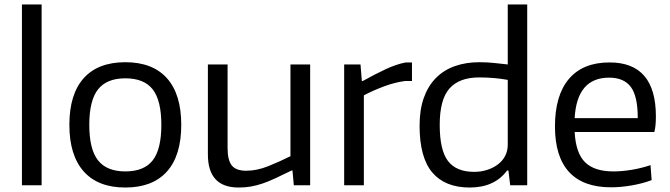

<svg xmlns="http://www.w3.org/2000/svg" viewBox="-20 -828 2996 858"><path d="M78 -808H166V0H78Z M540 10Q418 10 354 -62Q290 -134 290 -270Q290 -407 354 -478.5Q418 -550 540 -550Q662 -550 726 -478.5Q790 -407 790 -270Q790 -133 726 -61.5Q662 10 540 10ZM540 -62Q624 -62 662.5 -111.5Q701 -161 701 -270Q701 -379 662.5 -428.5Q624 -478 540 -478Q457 -478 418 -428.5Q379 -379 379 -270Q379 -161 418 -111.5Q457 -62 540 -62Z M1046 10Q909 10 909 -138V-540H997V-166Q997 -112 1016 -88.5Q1035 -65 1080 -65Q1128 -65 1179 -85.5Q1230 -106 1278 -130V-540H1366V0H1293L1287 -66H1283Q1242 -46 1211 -31.5Q1180 -17 1153.5 -8Q1127 1 1101.5 5.5Q1076 10 1046 10Z M1518 -540H1591L1597 -466H1601Q1657 -497 1704 -519Q1751 -541 1793 -549H1821V-466H1790Q1745 -460 1697.5 -442.5Q1650 -425 1606 -402V0H1518Z M2079 10Q1969 10 1912 -57Q1855 -124 1855 -266Q1855 -338 1874 -391Q1893 -444 1928 -479.5Q1963 -515 2012.5 -532.5Q2062 -550 2122 -550Q2157 -550 2189 -546.5Q2221 -543 2249 -540V-808H2336V0H2260L2252 -66H2246Q2190 10 2079 10ZM2099 -60Q2129 -60 2156 -68.5Q2183 -77 2204 -92.5Q2225 -108 2237 -130.5Q2249 -153 2249 -182V-471Q2222 -476 2189.5 -479Q2157 -482 2121 -482Q2033 -482 1989 -433Q1945 -384 1945 -270Q1945 -157 1982 -108.5Q2019 -60 2099 -60Z M2710 9Q2586 9 2523 -59.5Q2460 -128 2460 -263Q2460 -402 2522.5 -475.5Q2585 -549 2704 -549Q2911 -549 2911 -308Q2911 -262 2904 -238H2548Q2553 -144 2594.5 -103Q2636 -62 2721 -62Q2759 -62 2802 -69Q2845 -76 2887 -90L2892 -23Q2852 -8 2803.5 0.5Q2755 9 2710 9ZM2702 -481Q2558 -481 2548 -300H2830Q2830 -398 2799 -439.5Q2768 -481 2702 -481Z"/></svg>

Font: Encode Sans
Style: Regular
Weight: 400
Designer: Pablo Impallari, Andres Torresi
Foundry: Pablo Impallari, Andres Torresi
Version: Version 1.000; ttfautohint (v1.00) -l 8 -r 50 -G 200 -x 14 -